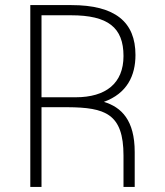

<svg xmlns="http://www.w3.org/2000/svg" viewBox="-20 -734 647 754"><path d="M388 -334C479 -367 512 -437 512 -518C512 -648 432 -714 260 -714H99V0H143V-313H245C393 -312 465 -288 465 -123V0H509V-137C509 -262 457 -313 388 -334ZM143 -674H259C404 -674 465 -626 465 -514C465 -407 396 -352 277 -352H143Z"/></svg>

Font: Kathrein 35 Thin
Style: Regular
Weight: 250
Designer: Lazydogs Typefoundry, based on Open Sans by Ascender Corporation
Foundry: Lazydogs Typefoundry
Version: Version 1.003;PS 001.003;hotconv 1.0.88;makeotf.lib2.5.64775